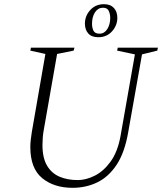

<svg xmlns="http://www.w3.org/2000/svg" viewBox="-20 -888 775 918"><path d="M327 10Q238 10 181.5 -36.5Q125 -83 125 -185Q125 -202 127 -219Q129 -236 132 -256L197 -630L125 -646L128 -660H336L332 -646L253 -630L190 -271Q186 -250 184.5 -231Q183 -212 183 -195Q183 -133 205 -96Q227 -59 265 -43Q303 -27 352 -27Q391 -27 433 -48Q475 -69 508.5 -115Q542 -161 556 -236L625 -628L540 -646L543 -660H735L732 -646L659 -628L593 -256Q576 -158 537.5 -100Q499 -42 445 -16Q391 10 327 10ZM450 -710Q418 -710 402 -728Q386 -746 386 -775Q386 -812 411.5 -840Q437 -868 477 -868Q508 -868 524.5 -850Q541 -832 541 -803Q541 -766 515.5 -738Q490 -710 450 -710ZM456 -727Q479 -727 493 -749Q507 -771 507 -802Q507 -821 500 -836Q493 -851 472 -851Q449 -851 434.5 -829.5Q420 -808 420 -774Q420 -755 427 -741Q434 -727 456 -727Z"/></svg>

Font: Spectral SC ExtraLight
Style: Italic
Weight: 275
Italic angle: -10°
Designer: Jean-Baptiste Levee
Foundry: Production Type
Version: Version 2.001